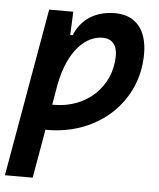

<svg xmlns="http://www.w3.org/2000/svg" viewBox="-61 -573 701 844"><g transform="rotate(5 289.0 -151.0)"><path d="M114.7 224.6 152.3 9.8C155.3 9.8 158.2 9.8 161.1 9.8C385.7 9.8 555.2 -148.9 555.2 -359.4C555.2 -466.8 503.4 -527.3 413.1 -527.3C328.1 -527.3 263.7 -486.8 235.4 -414.6H224.6L229 -517.6H122.6L-7.8 224.6ZM172.4 -102.5 187.5 -190.4C217.3 -348.1 295.9 -415 367.7 -415C408.7 -415 432.1 -388.7 432.1 -341.8C432.1 -205.1 324.2 -102.5 180.7 -102.5C177.7 -102.5 174.8 -102.5 172.4 -102.5Z"/></g></svg>

Font: Cascadia Code SemiBold
Style: Italic
Weight: 600
Italic angle: -10°
Monospace: yes
Designer: Aaron Bell
Foundry: Saja Typeworks
Version: Version 2404.023